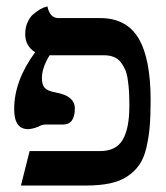

<svg xmlns="http://www.w3.org/2000/svg" viewBox="-20 -575 514 595"><path d="M380.9 -247.1Q380.9 -272 379.9 -289.8Q378.9 -307.6 376.2 -326.9Q373.5 -346.2 367.9 -359.1Q362.3 -372.1 353.8 -382.8Q345.2 -393.6 332 -398.7Q318.8 -403.8 301.8 -403.8H140.1Q137.2 -403.8 136.5 -403.6Q135.7 -403.3 133.8 -403.8Q109.9 -365.2 109.9 -333Q109.9 -312 118.7 -302.5Q127.4 -293 153.8 -288.1Q211.9 -277.8 211.9 -238.8Q211.9 -189 174.8 -189H120.1Q109.9 -189 98.1 -182.1Q78.6 -174.8 66.9 -174.8Q23.9 -174.8 23.9 -236.8Q23.9 -324.7 88.9 -413.1Q58.1 -432.6 58.1 -469.2Q58.1 -489.3 65.2 -505.4Q72.3 -521.5 82.5 -530.3Q92.8 -539.1 102.8 -545.2Q112.8 -551.3 120.1 -553.2L127 -555.2Q134.3 -519 161.1 -519H290Q372.1 -519 409.4 -456.1Q446.8 -393.1 446.8 -264.2Q446.8 -215.8 443.8 -181.6Q440.9 -147.5 433.3 -116Q425.8 -84.5 411.6 -64.2Q397.5 -43.9 375.2 -28.8Q353 -13.7 320.8 -6.8Q288.6 0 245.1 0H44.9L71.8 -106.9H291Q339.4 -106.9 360.1 -141.6Q380.9 -176.3 380.9 -247.1Z"/></svg>

Font: Linear Smooth
Style: Bold
Weight: 700
Designer: Philipp H. Poll, Flanker
Foundry: Philipp H. Poll, reworked by Flanker
Version: Version 1.061 | FøM Fix